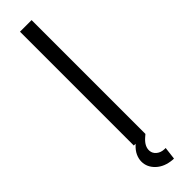

<svg xmlns="http://www.w3.org/2000/svg" viewBox="-301 -692 842 842"><g transform="rotate(-45 120.0 -270.5)"><path d="M84 -706H156V0H84ZM156 0 142.7 11.5Q114 37.3 116.2 65.1Q117.7 82.3 132 94Q146.4 105.7 168.1 106.4H175.2L168.1 165.1L160 164.8Q113.4 160.8 85.4 134.6Q57.5 108.3 57.5 73.5Q57.5 55.9 65.6 37.9Q73.7 20 92.7 2.3L125.9 -29.6Z"/></g></svg>

Font: Lineal Thin
Style: Regular
Weight: 200
Designer: Created by Frank Adebiaye with contributions from Anton Moglia & Ariel Martín Pérez
Created by Frank ADEBIAYE with FontF
Foundry: Velvetyne Type Foundry
Version: Version 2.000;Glyphs 3.2 (3227)